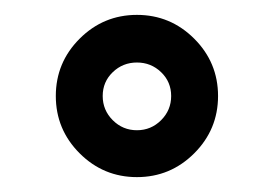

<svg xmlns="http://www.w3.org/2000/svg" viewBox="-20 -899 365 258"><path d="M55 -770Q55 -815 87 -847Q119 -879 164 -879Q209 -879 241 -847Q273 -815 273 -770Q273 -725 241 -693Q209 -661 164 -661Q119 -661 87 -693Q55 -725 55 -770ZM210 -770Q210 -789 196.5 -802Q183 -815 164 -815Q145 -815 131.5 -802Q118 -789 118 -770Q118 -751 131.5 -737.5Q145 -724 164 -724Q183 -724 196.5 -737.5Q210 -751 210 -770Z"/></svg>

Font: Be Vietnam
Style: Bold
Weight: 700
Designer: Gabriel Lam
Foundry: TypeRant
Version: Version 4.000